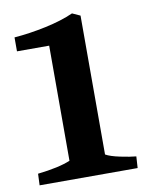

<svg xmlns="http://www.w3.org/2000/svg" viewBox="-78 -729 614 787"><g transform="rotate(-10 229.0 -335.5)"><path d="M161 -78V-557H27V-615Q91 -620 159 -634.5Q227 -649 276 -671L309 -656V-78Q328 -67 369 -58.5Q410 -50 434 -48L431 0H23L25 -48Q114 -58 161 -78Z"/></g></svg>

Font: Caladea
Style: Bold
Weight: 700
Designer: Carolina Giovagnoli and Andres Torresi
Foundry: Carolina Giovagnoli & Andres Torresi
Version: Version 1.001